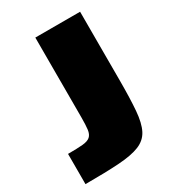

<svg xmlns="http://www.w3.org/2000/svg" viewBox="-170 -779 778 869"><g transform="rotate(-30 219.0 -344.0)"><path d="M18 0V-158Q67 -158 94.5 -160.5Q122 -163 134.5 -174Q147 -185 150 -208Q153 -231 153 -271V-688H387V-328Q387 -234 382 -172.5Q377 -111 359 -76Q341 -41 301.5 -25Q262 -9 193.5 -4.5Q125 0 18 0Z"/></g></svg>

Font: Saira Black
Style: Regular
Weight: 900
Designer: Hector Gatti with collaboration of the Omnibus-Type team
Foundry: Omnibus-Type
Version: Version 1.100; ttfautohint (v1.8.3)